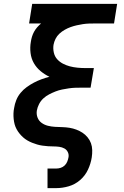

<svg xmlns="http://www.w3.org/2000/svg" viewBox="-20 -755 640 990"><path d="M225 215V114H270Q281 114 292.5 110.5Q304 107 313 98.5Q322 90 326.5 79Q331 68 333 57Q336 43 330 30Q324 17 312 10.5Q300 4 285.5 2Q271 0 256.5 0Q242 0 228 -1Q214 -2 199.5 -4Q185 -6 171.5 -10Q158 -14 145.5 -19Q133 -24 121 -31Q109 -38 99 -47Q89 -56 80.5 -66.5Q72 -77 65.5 -89Q59 -101 55.5 -114Q52 -127 50.5 -141.5Q49 -156 49.5 -170.5Q50 -185 53 -199Q56 -219 64 -239Q72 -259 86 -276Q100 -293 118 -306Q136 -319 155 -329Q174 -339 194.5 -346.5Q215 -354 235 -359Q210 -371 189 -388.5Q168 -406 154.5 -429.5Q141 -453 137.5 -482Q134 -511 139 -539Q141 -553 145 -566Q149 -579 155.5 -591Q162 -603 171.5 -614Q181 -625 192 -634H130L146 -735H584L568 -634H471Q455 -634 439 -633.5Q423 -633 407 -630.5Q391 -628 375.5 -624.5Q360 -621 344.5 -615.5Q329 -610 314 -601.5Q299 -593 286.5 -581.5Q274 -570 266.5 -555Q259 -540 256 -524Q253 -504 257.5 -484Q262 -464 274.5 -450Q287 -436 304 -427Q321 -418 340 -413Q359 -408 379.5 -406Q400 -404 420 -404H464L447 -303H403Q386 -303 369 -302.5Q352 -302 335 -299.5Q318 -297 300.5 -293.5Q283 -290 266.5 -283.5Q250 -277 233.5 -268.5Q217 -260 203.5 -247.5Q190 -235 181.5 -218.5Q173 -202 170 -185Q167 -166 173.5 -149Q180 -132 194.5 -121.5Q209 -111 227 -106.5Q245 -102 263.5 -101Q282 -100 301 -99.5Q320 -99 338.5 -96Q357 -93 374 -86.5Q391 -80 405.5 -70.5Q420 -61 431.5 -47Q443 -33 449 -16.5Q455 0 455.5 19Q456 38 453 57Q448 89 433.5 120Q419 151 393 173.5Q367 196 334.5 205.5Q302 215 270 215Z"/></svg>

Font: Zed Sans Extended
Style: Bold Italic
Weight: 700
Width: 7
Italic angle: -9°
Designer: Belleve Invis
Foundry: Belleve Invis
Version: Version 1.0.0; ttfautohint (v1.8.4)